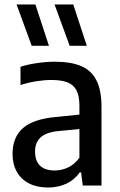

<svg xmlns="http://www.w3.org/2000/svg" viewBox="-20 -828 534 857"><path d="M433 -350.5V0H349.5L342 -58.5H336Q312.5 -25 276 -8Q239.5 9 194.5 9Q146 9 110.2 -9Q74.5 -27 55.2 -61Q36 -95 36 -141.5Q36 -216 83.2 -256.8Q130.5 -297.5 232 -306L334.5 -316.5V-355.5Q334.5 -400 321.2 -425Q308 -450 280.8 -460.5Q253.5 -471 208.5 -471Q177.5 -471 141.5 -465.2Q105.5 -459.5 71.5 -448.5V-530Q104.5 -540.5 145.8 -546.5Q187 -552.5 224.5 -552.5Q296.5 -552.5 342 -533.2Q387.5 -514 410.2 -469.8Q433 -425.5 433 -350.5ZM334.5 -124V-252L241 -243Q187 -238 161.8 -215.2Q136.5 -192.5 136.5 -151.5Q136.5 -109.5 159 -88.2Q181.5 -67 224.5 -67Q255 -67 283.8 -80.5Q312.5 -94 334.5 -124ZM121.5 -623.5 54 -808H138L198.5 -623.5ZM291 -623.5 223.5 -808H307L367.5 -623.5Z"/></svg>

Font: Encode Sans Semi Condensed Medium
Style: Regular
Weight: 500
Width: 4
Designer: Multiple Designers
Foundry: Impallari Type
Version: Version 2.000